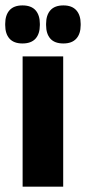

<svg xmlns="http://www.w3.org/2000/svg" viewBox="-34 -704 325 724"><path d="M51.3 0V-491.4H204.3V0ZM50.7 -540.1Q18.2 -540.1 1.9 -558.3Q-14.4 -576.5 -14.4 -609.5V-613.9Q-14.4 -646.9 1.9 -665.3Q18.2 -683.6 50.7 -683.6Q83.6 -683.6 100 -665.3Q116.3 -646.9 116.3 -613.9V-609.5Q116.3 -576.5 100 -558.3Q83.6 -540.1 50.7 -540.1ZM205.1 -540.1Q172 -540.1 155.9 -558.3Q139.8 -576.5 139.8 -609.5V-613.9Q139.8 -646.9 156.1 -665.3Q172.4 -683.6 205.1 -683.6Q237.3 -683.6 253.7 -665.3Q270.2 -646.9 270.2 -613.9V-609.5Q270.2 -576.5 253.7 -558.3Q237.3 -540.1 205.1 -540.1Z"/></svg>

Font: Anek Gujarati Medium
Style: Regular
Weight: 500
Designer: Mrunmayee Ghaisas (Gujarati), Yesha Goshar (Latin)
Foundry: Ek Type
Version: Version 1.003